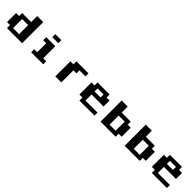

<svg xmlns="http://www.w3.org/2000/svg" viewBox="687 -3250 5625 5625"><g transform="rotate(45 3500.0 -437.5)"><path d="M625 -875H875V0H250V-125H125V-500H250V-625H625ZM375 -500V-125H625V-500Z M1375 -875H1625V-750H1375ZM1250 -625H1625V-125H1750V0H1250V-125H1375V-500H1250Z M2375 -750H2875V-625H2625V-500H2500V0H2250V-625H2375Z M3250 -750H3750V-625H3875V-375H3375V-125H3875V0H3250V-125H3125V-625H3250ZM3375 -625V-500H3625V-625Z M4125 -875H4375V-625H4750V-500H4875V-125H4750V0H4125ZM4375 -500V-125H4625V-500Z M5125 -875H5375V-625H5750V-500H5875V-125H5750V0H5125ZM5375 -500V-125H5625V-500Z M6250 -750H6750V-625H6875V-375H6375V-125H6875V0H6250V-125H6125V-625H6250ZM6375 -625V-500H6625V-625Z"/></g></svg>

Font: Dogica
Style: Bold
Weight: 700
Monospace: yes
Designer: Roberto Mocci
Version: Version 001.000